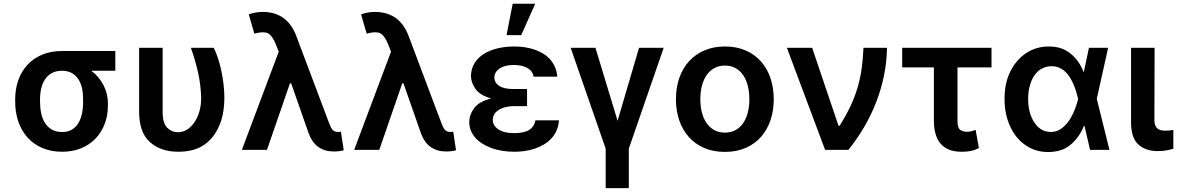

<svg xmlns="http://www.w3.org/2000/svg" viewBox="-20 -801 6295 1026"><path d="M311.1 -528.4H596.2V-422.9H468Q488.6 -407.7 505 -388.1Q521.3 -368.6 532.8 -346.2Q544.4 -323.9 550.6 -299Q556.8 -274.1 556.8 -248.6V-238.6Q556.8 -185 539.6 -139.4Q522.4 -93.8 490.4 -60.5Q458.5 -27.3 413.4 -8.7Q368.3 9.9 312.5 9.9Q253.6 9.9 206.9 -9.9Q160.2 -29.8 127.7 -65.5Q95.2 -101.2 78.1 -150.6Q61.1 -199.9 61.1 -258.5V-269.9Q61.1 -326 78.1 -373.4Q95.2 -420.8 127.3 -455.3Q159.4 -489.7 205.8 -509.1Q252.1 -528.4 311.1 -528.4ZM193.9 -269.9V-258.5Q193.9 -225.1 200.1 -195.5Q206.3 -165.8 220.5 -143.6Q234.7 -121.4 257.3 -108.5Q279.8 -95.5 312.5 -95.5Q343 -95.5 364.3 -108.5Q385.7 -121.4 399 -143.6Q412.3 -165.8 418.3 -195.5Q424.4 -225.1 424 -258.5V-269.9Q424.4 -300.8 418.5 -328.5Q412.6 -356.2 399.1 -377.1Q385.7 -398.1 364 -410.5Q342.3 -422.9 311.1 -422.9Q279.5 -422.9 257.1 -410.5Q234.7 -398.1 220.7 -377.1Q206.7 -356.2 200.3 -328.5Q193.9 -300.8 193.9 -269.9Z M723.4 -206V-545.5H849.1V-204.5Q849.1 -142.8 873.2 -118.6Q897.4 -94.5 928.6 -94.5Q967.3 -94.5 995.4 -120.4Q1009.6 -133.2 1020.8 -150.2Q1032 -167.3 1039.6 -187.5Q1047.2 -207.7 1051.1 -230.5Q1055 -253.2 1055 -277Q1053.3 -346.6 1038.4 -413.4Q1023.4 -480.1 1000 -545.5H1122.2Q1133.5 -523.4 1143.8 -492.7Q1154.1 -462 1161.9 -426.5Q1169.7 -391 1174.4 -352.6Q1179 -314.3 1179 -277Q1179 -242.5 1173.7 -207.4Q1168.3 -172.2 1155.9 -139.7Q1143.5 -107.2 1123.4 -78.8Q1103.3 -50.4 1073.9 -29.1Q1018.8 9.9 932.5 9.9Q839.1 9.9 780.9 -41.9Q723 -93.8 723.4 -206Z M1469.5 -524.9 1454.9 -561.8Q1445.3 -586.3 1434.5 -601.6Q1423.7 -616.8 1412.3 -622.9Q1401.3 -628.6 1384.6 -628.6Q1367.5 -628.6 1339.1 -621.4L1309.3 -724.4Q1324.2 -729.8 1342.7 -733.5Q1361.2 -737.2 1383.5 -737.2Q1515.6 -737.2 1563.9 -607.2L1736.9 -147.7Q1741.8 -134.9 1746.1 -125.4Q1750.4 -115.8 1755.7 -109.2Q1761 -102.6 1768.1 -99.3Q1775.2 -95.9 1785.2 -95.9Q1789.1 -95.9 1793.3 -96.2Q1797.6 -96.6 1801.8 -97.3L1816.8 1.8Q1795.5 8.5 1763.5 8.5Q1715.6 8.5 1681.5 -15.4Q1647.4 -39.4 1628.9 -89.8L1535.9 -355.8H1529.5L1406.6 0H1272.4Z M2069.6 -524.9 2055 -561.8Q2045.5 -586.3 2034.6 -601.6Q2023.8 -616.8 2012.4 -622.9Q2001.4 -628.6 1984.7 -628.6Q1967.7 -628.6 1939.3 -621.4L1909.4 -724.4Q1924.4 -729.8 1942.8 -733.5Q1961.3 -737.2 1983.7 -737.2Q2115.8 -737.2 2164.1 -607.2L2337 -147.7Q2342 -134.9 2346.2 -125.4Q2350.5 -115.8 2355.8 -109.2Q2361.2 -102.6 2368.3 -99.3Q2375.4 -95.9 2385.3 -95.9Q2389.2 -95.9 2393.5 -96.2Q2397.7 -96.6 2402 -97.3L2416.9 1.8Q2395.6 8.5 2363.6 8.5Q2315.7 8.5 2281.6 -15.4Q2247.5 -39.4 2229 -89.8L2136 -355.8H2129.6L2006.7 0H1872.5Z M2487.6 -148.4Q2487.9 -188.9 2514.6 -224.1Q2540.8 -258.9 2604.8 -274.9Q2545.8 -291.5 2521.7 -324.9Q2497.2 -359 2496.8 -394.2Q2497.2 -431.8 2514.4 -461.3Q2531.6 -490.8 2562.5 -511Q2593.4 -531.2 2636 -541.9Q2678.6 -552.6 2729.8 -552.6Q2756 -552.6 2782.3 -548.8Q2808.6 -545.1 2833.1 -537.1Q2857.6 -529.1 2879.3 -516.5Q2900.9 -503.9 2917.6 -486Q2934.3 -468 2945 -444.4Q2955.6 -420.8 2958.1 -391.3H2831.3Q2828.8 -406.6 2820.3 -418.3Q2811.8 -430 2797.9 -437.9Q2784.1 -445.7 2765.4 -449.8Q2746.8 -453.8 2724.4 -453.8Q2699.9 -453.8 2680.9 -448.7Q2661.9 -443.5 2648.8 -434.5Q2635.7 -425.4 2628.7 -413.2Q2621.8 -400.9 2621.8 -386.4Q2622.2 -358.7 2647.5 -342Q2672.9 -325.3 2723.4 -325.3H2796.5V-233.7H2723.4Q2706.3 -233.7 2687 -229.9Q2667.6 -226.2 2651.3 -217.5Q2634.9 -208.8 2624.1 -194.6Q2613.3 -180.4 2613.3 -159.4Q2613.3 -130 2643.5 -109.7Q2673.3 -89.5 2726.9 -89.5Q2780.2 -89.5 2807.7 -106.7Q2835.2 -123.9 2841.3 -158H2967Q2964.8 -127.8 2954 -103.5Q2943.2 -79.2 2925.8 -60.5Q2908.4 -41.9 2885.8 -28.6Q2863.3 -15.3 2837.7 -6.7Q2812.1 1.8 2784.8 5.9Q2757.5 9.9 2730.5 9.9Q2659.8 9.9 2606.9 -9.6Q2579.9 -19.5 2557.7 -33.4Q2535.5 -47.2 2520.1 -64.8Q2504.6 -82.4 2496.1 -103.3Q2487.6 -124.3 2487.6 -148.4ZM2686.8 -613.3 2719.8 -781.2H2840.2L2765.3 -613.3Z M3029.5 -545.5H3161.9L3280.2 -155.5L3394.9 -545.5H3526.6L3340.2 -6.7V204.5H3216.6V-6.7Z M3853.3 -552.6Q3915.5 -552.6 3964 -531.6Q4012.4 -510.7 4046 -473.2Q4079.5 -435.7 4097.1 -383.9Q4114.7 -332 4114.7 -270.6Q4114.7 -211.3 4097.7 -160Q4080.6 -108.7 4047.6 -70.7Q4014.6 -32.7 3965.7 -11Q3916.9 10.7 3853.3 10.7Q3791.5 10.7 3743.1 -10.3Q3694.6 -31.2 3661 -68.7Q3627.5 -106.2 3609.7 -157.8Q3592 -209.5 3592 -270.6Q3592 -333.8 3610.4 -385.8Q3628.9 -437.9 3663 -474.8Q3697.1 -511.7 3745.4 -532.1Q3793.7 -552.6 3853.3 -552.6ZM3722.3 -271Q3722.3 -233.7 3730.5 -201.2Q3738.6 -168.7 3755.1 -144.4Q3771.7 -120 3796.3 -106.2Q3821 -92.3 3854 -92.3Q3886.7 -92.3 3911.2 -106.2Q3935.7 -120 3952.1 -144.4Q3968.4 -168.7 3976.4 -201.2Q3984.4 -233.7 3984.4 -271Q3984.4 -308.2 3976.4 -341.1Q3968.4 -373.9 3952.1 -398.3Q3935.7 -422.6 3911.2 -436.6Q3886.7 -450.6 3854 -450.6Q3821 -450.6 3796.3 -436.6Q3771.7 -422.6 3755.1 -398.3Q3738.6 -373.9 3730.5 -341.1Q3722.3 -308.2 3722.3 -271Z M4185 -545.5H4320L4460.9 -128.6H4466.6Q4500.7 -183.2 4523.8 -231.9Q4546.9 -280.5 4561.6 -329.4Q4576.3 -378.2 4584 -430.6Q4591.6 -483 4594.1 -545.5H4719.8Q4718.8 -470.2 4703.8 -397.4Q4688.9 -324.6 4662.3 -255.7Q4635.7 -186.8 4598 -122.5Q4560.4 -58.2 4513.5 0H4389.2Z M5278.4 -545.5V-440.7H5096.6V-154.1Q5096.6 -117.5 5111.5 -107.2Q5126.1 -96.9 5146 -96.9Q5161.6 -96.9 5172.2 -100.1Q5182.9 -103.3 5193.5 -106.9L5210.9 -9.9Q5199.2 -3.9 5188.2 0Q5177.2 3.9 5166 6Q5154.8 8.2 5142.9 9.1Q5131 9.9 5117.5 9.9Q5082.4 9.9 5055 0Q5027.7 -9.9 5008.9 -30.4Q4990.1 -50.8 4980.3 -82.2Q4970.5 -113.6 4970.5 -156.2V-440.7H4801.1V-545.5Z M5378.9 -418.7Q5394.5 -450.3 5415.8 -475Q5437.1 -499.6 5463.2 -517Q5489.3 -534.4 5519.7 -543.5Q5550.1 -552.6 5583.5 -552.6Q5619 -552.6 5647.4 -543.7Q5675.8 -534.8 5699.6 -515.6Q5746.1 -478.3 5769.9 -417.6H5772L5799 -545.5H5901.6L5840.9 -272.7L5908.7 0H5805L5775.2 -128.6H5772.4Q5760.3 -98.4 5742.9 -73.5Q5725.5 -48.7 5701.7 -28.4Q5675.1 -6 5644.9 2.7Q5614.7 11.4 5580.3 11.4Q5545.8 11.4 5516 2.1Q5486.2 -7.1 5459.5 -25.6Q5433.2 -43.7 5412.6 -69.1Q5392 -94.5 5377.7 -125.9Q5363.3 -157.3 5355.6 -194.2Q5348 -231.2 5348 -272.7Q5348 -314.6 5355.5 -350.5Q5362.9 -386.4 5378.9 -418.7ZM5507.5 -146.3Q5540.8 -95.9 5594.8 -95.9Q5616.1 -95.9 5634.1 -104Q5652 -112.2 5666.9 -126.1Q5681.8 -139.9 5693.5 -157.8Q5705.3 -175.8 5714.5 -195.3Q5723.7 -214.8 5730.3 -234.4Q5736.9 -253.9 5741.1 -271.3L5741.5 -272.7L5741.1 -274.1Q5736.9 -291.5 5730.8 -311.3Q5724.8 -331 5716.6 -350.1Q5708.5 -369.3 5697.6 -386.9Q5686.8 -404.5 5672.6 -417.8Q5658.4 -431.1 5640.4 -439.1Q5622.5 -447.1 5600.1 -447.1Q5577.1 -447.1 5558.6 -439.6Q5540.1 -432.2 5526.1 -419.4Q5512.1 -406.6 5502.1 -389.6Q5492.2 -372.5 5486 -353.2Q5479.8 -333.8 5476.9 -313.2Q5474.1 -292.6 5474.1 -273.1Q5474.1 -195.7 5507.5 -146.3Z M6024.1 -545.5H6149.9L6148.8 -158.7Q6149.5 -128.2 6163.5 -115.4Q6177.6 -102.6 6207.7 -102.6Q6220.9 -102.6 6231.9 -104Q6242.9 -105.5 6250 -106.9V-6.4Q6234 -1.1 6213.1 2.7Q6192.1 6.4 6166.5 6.4Q6102.3 6.4 6063.2 -28.8Q6024.1 -63.9 6024.1 -147Z"/></svg>

Font: Inter P Semi Bold
Style: Regular
Weight: 600
Designer: Rasmus Andersson
Foundry: rsms
Version: Version 3.018;git-588b23468